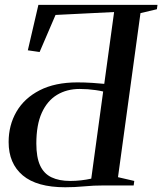

<svg xmlns="http://www.w3.org/2000/svg" viewBox="-20 -763 668 790"><path d="M248.5 7.5Q131.5 7.5 73.5 -41.5Q15.5 -90.5 15.5 -178.5Q15.5 -248 47.8 -303.5Q80 -359 143.2 -391.5Q206.5 -424 298.5 -424Q328.5 -424 359.5 -422Q390.5 -420 409 -418L449.5 -713.5L208.5 -701.5L143 -549L94.5 -556L138 -743H628L625.5 -725L558 -709L465.5 -34L532.5 -18.5L530 0H409Q364.5 0 326 3.8Q287.5 7.5 248.5 7.5ZM269 -18.5Q291 -18.5 313.2 -21Q335.5 -23.5 355.5 -28L404.5 -386.5Q390 -390 374 -392.2Q358 -394.5 341.2 -395.8Q324.5 -397 308 -397Q255 -397 214.8 -372.8Q174.5 -348.5 152 -299Q129.5 -249.5 129.5 -172.5Q129.5 -116 145 -82.2Q160.5 -48.5 191.8 -33.5Q223 -18.5 269 -18.5Z"/></svg>

Font: Merriweather 144pt
Style: Italic
Weight: 400
Italic angle: -7.8°
Version: Version 2.101